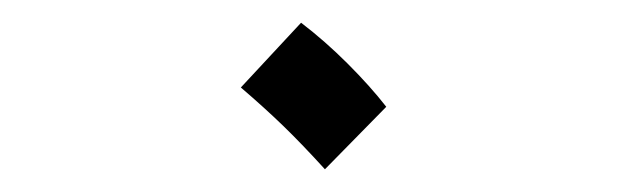

<svg xmlns="http://www.w3.org/2000/svg" viewBox="-20 -373 551 169"><path d="M266 -224Q246 -246 229.5 -262Q213 -278 192 -296L245 -353Q266 -337 286 -317Q306 -297 320 -279Z"/></svg>

Font: Noto Sans Arabic SemCond Light
Style: Regular
Weight: 300
Width: 4
Designer: Monotype Design Team, Nadine Chahine, Nizar Qandah and Khaled Hosny
Foundry: Monotype Imaging Inc.
Version: Version 2.012; ttfautohint (v1.8.4.7-5d5b)